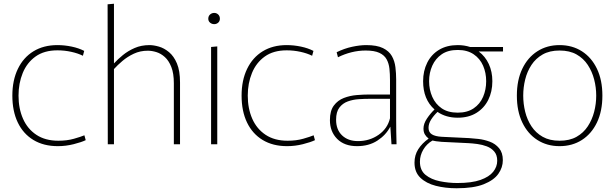

<svg xmlns="http://www.w3.org/2000/svg" viewBox="-20 -771 3283 1026"><path d="M289 10Q213 10 158.5 -23Q104 -56 75 -116.5Q46 -177 46 -260Q46 -342 75.5 -403Q105 -464 159 -497Q213 -530 287 -530Q325 -530 363 -522Q401 -514 430 -499L423 -473Q397 -486 361 -494Q325 -502 287 -502Q216 -502 170 -469Q124 -436 101.5 -381Q79 -326 79 -260Q79 -191 103 -136.5Q127 -82 174.5 -50.5Q222 -19 292 -19Q338 -19 375 -29.5Q412 -40 431 -48L438 -22Q415 -11 373.5 -0.5Q332 10 289 10Z M555 -748 589 -751V-433H590Q609 -454 636.5 -476.5Q664 -499 699.5 -514.5Q735 -530 779 -530Q801 -530 829 -522Q857 -514 883 -492.5Q909 -471 925.5 -432Q942 -393 942 -330V0H909V-326Q909 -379 895.5 -413Q882 -447 861 -466Q840 -485 816 -492.5Q792 -500 770 -500Q729 -500 695 -484Q661 -468 634.5 -445.5Q608 -423 589 -402V0H556Z M1125 -642Q1112 -642 1102.5 -650Q1093 -658 1093 -671Q1093 -685 1102.5 -693.5Q1112 -702 1125 -702Q1137 -702 1146 -693.5Q1155 -685 1155 -671Q1155 -658 1146 -650Q1137 -642 1125 -642ZM1108 -520 1141 -523V0H1108Z M1514 10Q1438 10 1383.5 -23Q1329 -56 1300 -116.5Q1271 -177 1271 -260Q1271 -342 1300.5 -403Q1330 -464 1384 -497Q1438 -530 1512 -530Q1550 -530 1588 -522Q1626 -514 1655 -499L1648 -473Q1622 -486 1586 -494Q1550 -502 1512 -502Q1441 -502 1395 -469Q1349 -436 1326.5 -381Q1304 -326 1304 -260Q1304 -191 1328 -136.5Q1352 -82 1399.5 -50.5Q1447 -19 1517 -19Q1563 -19 1600 -29.5Q1637 -40 1656 -48L1663 -22Q1640 -11 1598.5 -0.5Q1557 10 1514 10Z M1888 10Q1820 10 1781.5 -29Q1743 -68 1743 -129Q1743 -179 1764 -207Q1785 -235 1817.5 -247.5Q1850 -260 1886.5 -263Q1923 -266 1954 -266H2064V-344Q2064 -376 2061 -404Q2058 -432 2046 -454Q2034 -476 2007.5 -488.5Q1981 -501 1934 -501Q1895 -501 1857.5 -491.5Q1820 -482 1786 -465L1779 -492Q1820 -512 1861.5 -521Q1903 -530 1937 -530Q1994 -530 2026.5 -514Q2059 -498 2074 -471.5Q2089 -445 2093 -412Q2097 -379 2097 -346V-133Q2097 -104 2097.5 -67.5Q2098 -31 2099 0H2072L2066 -93H2065Q2042 -49 1996.5 -19.5Q1951 10 1888 10ZM1893 -17Q1955 -17 2003 -50.5Q2051 -84 2064 -139V-243H1954Q1928 -243 1897 -241Q1866 -239 1838.5 -229Q1811 -219 1793.5 -196Q1776 -173 1776 -131Q1776 -78 1808 -47.5Q1840 -17 1893 -17Z M2426 -142Q2363 -142 2318 -173Q2297 -153 2283.5 -131.5Q2270 -110 2270 -88Q2270 -64 2288 -53Q2306 -42 2341 -40L2487 -33Q2507 -32 2537 -28.5Q2567 -25 2597 -14Q2627 -3 2647 21Q2667 45 2667 85Q2667 124 2643 158Q2619 192 2565 213.5Q2511 235 2420 235Q2360 235 2309 222Q2258 209 2226.5 179Q2195 149 2195 98Q2195 58 2215 26.5Q2235 -5 2270 -30V-31Q2258 -40 2250.5 -52.5Q2243 -65 2243 -84Q2243 -110 2261.5 -137.5Q2280 -165 2302 -186Q2241 -240 2241 -337Q2241 -392 2263 -436Q2285 -480 2326.5 -505Q2368 -530 2426 -530Q2461 -530 2492 -520H2668V-496H2538Q2573 -470 2592 -429Q2611 -388 2611 -337Q2611 -281 2589 -237Q2567 -193 2525.5 -167.5Q2484 -142 2426 -142ZM2426 -169Q2477 -169 2511 -192Q2545 -215 2561.5 -253.5Q2578 -292 2578 -337Q2578 -382 2561.5 -420Q2545 -458 2511 -481Q2477 -504 2426 -504Q2374 -504 2340.5 -481Q2307 -458 2290 -420Q2273 -382 2273 -337Q2273 -292 2290 -253.5Q2307 -215 2340.5 -192Q2374 -169 2426 -169ZM2424 207Q2501 207 2547.5 190.5Q2594 174 2615.5 147Q2637 120 2637 88Q2637 57 2621 38.5Q2605 20 2581 11Q2557 2 2530.5 -1.5Q2504 -5 2484 -6L2340 -13Q2305 -16 2291 -20Q2260 -2 2242 28.5Q2224 59 2224 93Q2224 139 2254 163.5Q2284 188 2330.5 197.5Q2377 207 2424 207Z M2970 10Q2903 10 2851.5 -23Q2800 -56 2771 -116.5Q2742 -177 2742 -260Q2742 -343 2771 -403.5Q2800 -464 2851.5 -497Q2903 -530 2970 -530Q3038 -530 3089.5 -497Q3141 -464 3170 -403.5Q3199 -343 3199 -260Q3199 -177 3170 -116.5Q3141 -56 3089.5 -23Q3038 10 2970 10ZM2970 -19Q3024 -19 3061 -40Q3098 -61 3121 -96Q3144 -131 3155 -173.5Q3166 -216 3166 -260Q3166 -304 3155 -346.5Q3144 -389 3121 -424Q3098 -459 3061 -480Q3024 -501 2970 -501Q2917 -501 2880 -480Q2843 -459 2820 -424Q2797 -389 2786.5 -346.5Q2776 -304 2776 -260Q2776 -216 2786.5 -173.5Q2797 -131 2820 -96Q2843 -61 2880 -40Q2917 -19 2970 -19Z"/></svg>

Font: Murecho ExtraLight
Style: Regular
Weight: 200
Designer: Neil Summerour
Foundry: Positype
Version: Version 1.010; ttfautohint (v1.8.3)